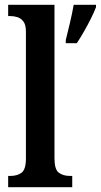

<svg xmlns="http://www.w3.org/2000/svg" viewBox="-20 -780 420 800"><path d="M14 0V-47H24Q52 -47 70 -60.5Q88 -74 88 -120V-648Q88 -677 77.5 -690.5Q67 -704 52.5 -708.5Q38 -713 24 -713H14V-760H207V-120Q207 -74 225 -60.5Q243 -47 271 -47H281V0ZM254 -613Q262 -645 271.5 -685Q281 -725 287 -760H380V-750Q372 -729 358.5 -702Q345 -675 329.5 -648Q314 -621 300 -600H254Z"/></svg>

Font: Noto Serif Lao Condensed SemiBold
Style: Regular
Weight: 600
Width: 3
Designer: Monotype Design Team
Foundry: Monotype Imaging Inc.
Version: Version 2.003; ttfautohint (v1.8.4.7-5d5b)